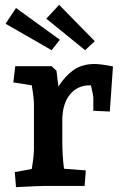

<svg xmlns="http://www.w3.org/2000/svg" viewBox="-20 -767 520 792"><path d="M41 -57 111 -70Q120 -124 120 -152V-336Q120 -363 111 -415L35 -427L43 -494H193L213 -475L221 -410Q247 -452 282.5 -477.5Q318 -503 370 -503Q396 -503 446 -493L433 -307L365 -310V-363Q365 -373 355 -415H350Q299 -415 268 -376.5Q237 -338 237 -270V-182Q237 -125 244 -71L334 -64L329 0H162Q144 0 46 5ZM3 -669 46 -734 227 -603 193 -560ZM171 -690 224 -747 371 -597 331 -560Z"/></svg>

Font: Andada Pro
Style: Bold
Weight: 700
Designer: Carolina Giovagnoli
Foundry: Huerta Tipografica
Version: Version 3.005; ttfautohint (v1.8.4)